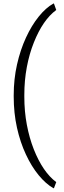

<svg xmlns="http://www.w3.org/2000/svg" viewBox="-20 -813 351 1060"><path d="M290.5 192.4 277.8 226.1H274.9Q232.4 201.7 193.1 153.8Q153.8 106 123 39.6Q91.8 -26.9 73.7 -107.9Q55.7 -189 55.7 -279.8V-287.1Q55.7 -376 74 -457Q92.3 -538.1 123.5 -605.5Q154.3 -672.4 193.6 -721.2Q232.9 -770 274.9 -793.5H277.8L290.5 -757.8Q216.8 -703.6 167 -578.6Q142.1 -516.6 128.2 -443.1Q114.3 -369.6 114.3 -288.6V-278.8Q114.3 -197.8 128.2 -124.3Q142.1 -50.8 166.5 11.2Q216.8 137.7 290.5 192.4Z"/></svg>

Font: Battambang Light
Style: Regular
Weight: 300
Designer: Danh Hong
Version: Version 8.002; ttfautohint (v1.8.3)